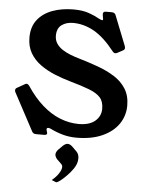

<svg xmlns="http://www.w3.org/2000/svg" viewBox="-61 -722 758 1027"><g transform="rotate(5 318.0 -208.0)"><path d="M545 -460Q539 -457 534 -457Q527 -457 519 -467Q463 -538 408.5 -568.5Q354 -599 296 -599Q259.6 -599 234.8 -580.8Q210 -562.7 210 -523Q210 -499 222 -481Q234 -463 254 -450Q274 -437 298.5 -427.5Q323 -418 348 -411Q399 -396 447.5 -378.5Q496 -361 536 -336Q576 -311 599.5 -273.8Q623 -236.6 623 -184Q623 -129 593 -85Q563 -41 505.5 -15Q448 11 367 11Q327 11 292 1Q257 -9 225 -25Q218 -28 212 -28Q204 -28 204 -19Q204 -16 206 -10Q209 -3 209 1Q209 11 194 11H150Q134 11 128 -2L20.9 -202.5Q18 -207.2 18 -212Q18 -223 27 -227L66 -249Q69 -251 71.5 -252Q74 -253 77 -253Q84 -253 92 -242Q132 -182 177.5 -142Q223 -102 272.5 -82.5Q322 -63 372 -63Q430 -63 460.5 -89Q491 -115 491 -155Q491 -194 471.5 -215.5Q452 -237 412 -252.5Q372 -268 308 -286Q265 -298 222.5 -315.5Q180 -333 145.5 -358Q111 -383 90.5 -418Q70 -453 70 -501.1Q70 -559 99.5 -596.5Q129 -634 179.5 -652.5Q230 -671 293 -671Q342 -671 376.5 -658.5Q411 -646 429 -635Q444 -627 450 -627Q454 -627 454 -632Q454 -637 452 -644.5Q450 -652 450 -661Q450 -674 466 -674H497Q514 -674 519 -659L581.3 -501.7Q584 -495 584 -489Q584 -485 582 -482Q580 -479 575 -476ZM374 85Q387 98.3 387 120Q387 124 386.5 129Q386 134 385 139Q381 158 366.6 178.5Q352.3 199 334.3 217Q316.3 235.1 301.4 246.6Q286.4 258 280.4 258Q278 258 273.5 255.8Q269.1 253.6 255 248Q278 230 291.5 208.9Q305 187.9 305 173.4Q305 165 299 158.9L273.8 134.4Q263 121 263 110Q263 98.1 274 85L299 60Q312.6 48 323.7 48Q336 48 349.1 60.3Z"/></g></svg>

Font: Young Serif Light
Style: Regular
Weight: 300
Designer: Bastien Sozeau
Foundry: NBR — Bastien Sozeau
Version: Version 5.001